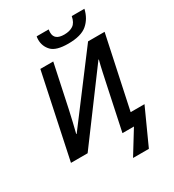

<svg xmlns="http://www.w3.org/2000/svg" viewBox="-260 -1078 1282 1418"><g transform="rotate(-30 381.5 -369.0)"><path d="M448 198H583L720 -104H602L732 -714H591L177 -165H173Q181 -196 194 -250.5Q207 -305 216 -347L294 -714H184L33 0H175L590 -559L593 -558Q582 -517 571 -466Q560 -415 550 -368L472 0H570ZM457 -772Q567 -772 619 -816.5Q671 -861 688 -936H580Q570 -884 540.5 -864.5Q511 -845 465 -845Q381 -845 381 -910Q381 -916 381.5 -922Q382 -928 383 -936H281Q278 -926 278 -908Q278 -852 316 -812Q354 -772 457 -772Z"/></g></svg>

Font: Noto Sans UI Medium
Style: Italic
Weight: 500
Italic angle: -12°
Designer: Monotype Design Team
Foundry: Monotype Imaging Inc.
Version: Version 1.901